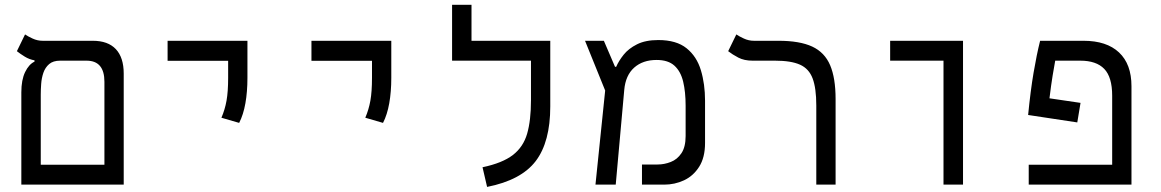

<svg xmlns="http://www.w3.org/2000/svg" viewBox="-20 -752 4728 782"><path d="M66.9 0V-376Q66.9 -426.8 82.3 -458.5Q97.7 -490.2 120.6 -501V-506.3Q99.6 -509.8 81.1 -521.2Q62.5 -532.7 48.8 -543.5L82 -611.8Q93.3 -604 112.8 -595Q132.3 -585.9 153.8 -585.9H357.9Q419.9 -585.9 451.9 -551.8Q483.9 -517.6 483.9 -452.1V0ZM225.1 -504.9Q196.3 -504.9 180.2 -491Q164.1 -477.1 156.7 -455.6Q149.4 -434.1 147.7 -410.4Q146 -386.7 146 -366.7V-81.1H405.3V-418.9Q405.3 -504.9 332.5 -504.9Z M954.1 -251.5 881.8 -272.5Q896 -305.2 902.6 -341.8Q909.2 -378.4 909.2 -435.1V-504.4H662.6V-585.9H987.8V-435.1Q987.8 -378.4 979.5 -331.5Q971.2 -284.7 954.1 -251.5Z M1540 -251.5 1467.8 -272.5Q1481.9 -305.2 1488.5 -341.8Q1495.1 -378.4 1495.1 -435.1V-504.4H1248.5V-585.9H1573.7V-435.1Q1573.7 -378.4 1565.4 -331.5Q1557.1 -284.7 1540 -251.5Z M2221.2 -585.9V-318.4Q2221.2 -173.8 2161.9 -95.9Q2102.5 -18.1 1963.9 9.3L1945.3 -70.8Q2026.4 -87.9 2068.8 -120.6Q2111.3 -153.3 2127 -207.5Q2142.6 -261.7 2142.6 -343.3V-504.9H1821.3V-732.4H1900.4V-585.9Z M2405.3 0 2444.8 -383.3 2362.8 -585.9H2439.5L2484.9 -480H2489.7Q2500 -503.9 2520 -529.1Q2540 -554.2 2574.5 -571.5Q2608.9 -588.9 2661.1 -588.9Q2734.9 -588.9 2776.4 -555.4Q2817.9 -522 2834.7 -465.8Q2851.6 -409.7 2851.6 -341.8V-169.9Q2851.6 -110.4 2827.6 -72.8Q2803.7 -35.2 2765.9 -17.6Q2728 0 2685.1 0H2594.7V-82H2658.2Q2685.5 -82 2711.9 -92.3Q2738.3 -102.5 2755.4 -127.9Q2772.5 -153.3 2772.5 -198.2V-321.8Q2772.5 -377.4 2762.5 -419.4Q2752.4 -461.4 2726.8 -484.6Q2701.2 -507.8 2654.3 -507.8Q2598.1 -507.8 2563 -476.6Q2527.8 -445.3 2522.5 -385.7L2487.8 0Z M3383.3 -348.6V0H3304.7V-322.3Q3304.7 -392.6 3289.8 -432.4Q3274.9 -472.2 3238.5 -488.5Q3202.1 -504.9 3136.7 -504.9H3044.9Q3011.2 -504.9 2987.3 -517.3Q2963.4 -529.8 2945.8 -543.5L2979 -611.8Q2990.2 -604 3009.8 -595Q3029.3 -585.9 3050.8 -585.9H3150.9Q3237.3 -585.9 3288.1 -562.3Q3338.9 -538.6 3361.1 -486.3Q3383.3 -434.1 3383.3 -348.6Z M3822.8 0V-504.9H3605.5V-585.9H3902.3V0Z M4380.9 -333 4367.7 -253.4 4167.5 -283.7Q4177.2 -382.8 4189.7 -456.1Q4202.1 -529.3 4216.3 -585.9H4393.1Q4487.3 -585.9 4537.8 -538.3Q4588.4 -490.7 4588.4 -400.9V0H4169.9V-81.1H4509.8V-362.3Q4509.8 -438 4477.5 -471.4Q4445.3 -504.9 4379.9 -504.9H4277.8Q4273.4 -481.4 4267.3 -444.3Q4261.2 -407.2 4254.4 -351.6Z"/></svg>

Font: Cascadia Code PL SemiLight
Style: Regular
Weight: 350
Monospace: yes
Designer: Aaron Bell
Foundry: Saja Typeworks
Version: Version 2404.023; ttfautohint (v1.8.4)